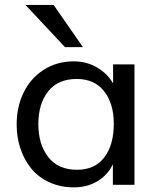

<svg xmlns="http://www.w3.org/2000/svg" viewBox="-20 -769 662 799"><path d="M250.5 -572.8 85.9 -748.5H203.1L325.2 -572.8ZM300.3 -62.5Q375 -62.5 414.3 -114.5Q453.6 -166.5 453.6 -254.4Q453.6 -337.4 413.6 -388.9Q373.5 -440.4 299.3 -440.4Q221.2 -440.4 180.4 -388.7Q139.6 -336.9 139.6 -252.9Q139.6 -168.5 180.7 -115.5Q221.7 -62.5 300.3 -62.5ZM287.6 10.7Q231.4 10.7 185.8 -10.3Q140.1 -31.2 110.6 -67.1Q81.1 -103 65.2 -150.1Q49.3 -197.3 49.3 -250.5Q49.3 -323.7 77.9 -383.1Q106.4 -442.4 161.1 -478Q215.8 -513.7 287.6 -513.7Q340.8 -513.7 384.5 -487.8Q428.2 -461.9 450.7 -421.4V-501H539.6V0H449.7V-85.4Q428.2 -40.5 385.7 -14.9Q343.3 10.7 287.6 10.7Z"/></svg>

Font: Muli
Style: Regular
Weight: 400
Designer: Vernon Adams
Foundry: newtypography
Version: Version 2; ttfautohint (v1.00rc1.6-4cba) -l 8 -r 50 -G 200 -